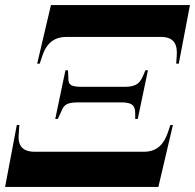

<svg xmlns="http://www.w3.org/2000/svg" viewBox="-57 -734 766 754"><path d="M89 -484H99L109 -514C122 -554 147 -589 204 -589H575C631 -589 640 -554 637 -514L635 -484H645L689 -714H143ZM160 -267H170L179 -286C192 -315 194 -332 250 -332H419C469 -332 474 -314 474 -286V-267H484L524 -458H514L506 -439C494 -411 482 -393 433 -393H263C207 -393 212 -410 211 -439L210 -458H200ZM-37 0H565L622 -243H612L602 -213C587 -171 563 -138 507 -138H80C23 -138 12 -171 17 -213L19 -243H9Z"/></svg>

Font: Noto Serif Display SemiCondensed Black
Style: Italic
Weight: 900
Width: 4
Italic angle: -12°
Designer: Monotype Design Team
Foundry: Monotype Imaging Inc.
Version: Version 2.009